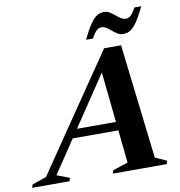

<svg xmlns="http://www.w3.org/2000/svg" viewBox="-169 -972 992 1058"><g transform="rotate(-10 327.0 -443.0)"><path d="M168.5 -229.5 184 -277.5H512.5L496.5 -229.5ZM619.5 -47 683.5 -18 678 0H376.5L382.5 -18L467 -45.5L410.5 -589.5L435 -591L69 -45L140 -18L134 0H-75L-69 -18L10.5 -45.5L449 -688.5H544ZM691 -881Q664.5 -826 644.5 -797.2Q624.5 -768.5 606.5 -758Q588.5 -747.5 567.5 -747.5Q551 -747.5 536.2 -756.2Q521.5 -765 508 -776.5Q494.5 -788 481.5 -796.5Q468.5 -805 455 -805Q446 -805 437.2 -801Q428.5 -797 419.2 -785.5Q410 -774 397.5 -752H359Q386 -807 406 -835.8Q426 -864.5 444 -875Q462 -885.5 483 -885.5Q499.5 -885.5 514.2 -876.8Q529 -868 542.2 -856.5Q555.5 -845 568.8 -836.5Q582 -828 595.5 -828Q605 -828 613.5 -832Q622 -836 631.5 -847.8Q641 -859.5 653 -881Z"/></g></svg>

Font: Newsreader 36pt
Style: Bold Italic
Weight: 700
Italic angle: -17°
Designer: Hugues Gentile
Foundry: Production Type
Version: Version 1.003